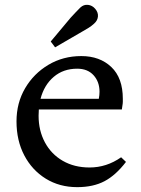

<svg xmlns="http://www.w3.org/2000/svg" viewBox="-20 -761 581 791"><path d="M298 10Q225 10 168.5 -25Q112 -60 80 -121Q48 -182 48 -261Q48 -337 83.5 -397.5Q119 -458 179.5 -494Q240 -530 315 -530Q391 -530 438.5 -485Q486 -440 486 -354Q486 -348 486 -341.5Q486 -335 484 -324L482 -310H140Q139 -297 139 -284Q139 -223 165 -174.5Q191 -126 238.5 -98.5Q286 -71 349 -71Q419 -71 479 -113L499 -94Q457 -39 410.5 -14.5Q364 10 298 10ZM298 -478Q241 -478 201.5 -444.5Q162 -411 147 -354H387Q390 -369 390 -383Q390 -424 365.5 -451Q341 -478 298 -478ZM207 -566 189 -590 271 -688Q282 -700 291.5 -710Q301 -720 311 -730Q325 -743 342.5 -741Q360 -739 372 -725Q385 -710 383.5 -693Q382 -676 367 -663Q356 -653 344.5 -646Q333 -639 319 -631Z"/></svg>

Font: Hedvig Letters Serif 12pt
Style: Regular
Weight: 400
Designer: Alexander Örn & Tor Weibull
Foundry: Kanon Foundry
Version: Version 1.000; ttfautohint (v1.8.4.7-5d5b)